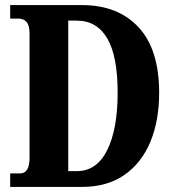

<svg xmlns="http://www.w3.org/2000/svg" viewBox="-20 -734 689 754"><path d="M20 0V-53H59Q96 -53 96 -114V-602Q96 -635 84 -648Q72 -661 53 -661H20V-714H302Q443 -714 524 -627Q605 -540 605 -370Q605 -260 570.5 -177Q536 -94 468.5 -47Q401 0 302 0ZM282 -62Q360 -62 401 -144.5Q442 -227 442 -370Q442 -514 401 -583.5Q360 -653 282 -653H248V-62Z"/></svg>

Font: Noto Serif Khmer ExtraCondensed ExtraBold
Style: Regular
Weight: 800
Width: 2
Designer: Danh Hong and the Monotype Design Team
Foundry: Monotype Imaging Inc.
Version: Version 2.004; ttfautohint (v1.8.4.7-5d5b)